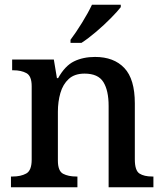

<svg xmlns="http://www.w3.org/2000/svg" viewBox="-20 -786 691 806"><path d="M26 0V-45H33Q67 -45 90 -57.5Q113 -70 113 -116V-424Q113 -467 91 -479Q69 -491 36 -491H31V-536H206L219 -458H224Q253 -510 291 -528.5Q329 -547 379 -547Q458 -547 502 -500.5Q546 -454 546 -352V-117Q546 -70 565.5 -57.5Q585 -45 619 -45H624V0H436V-341Q436 -406 414 -441.5Q392 -477 335 -477Q293 -477 268.5 -454.5Q244 -432 233.5 -395.5Q223 -359 223 -317V-112Q223 -68 245 -56.5Q267 -45 300 -45H305V0ZM276 -619Q298 -648 324 -690Q350 -732 366 -766H487V-756Q474 -739 445.5 -710Q417 -681 383.5 -652.5Q350 -624 322 -606H276Z"/></svg>

Font: Noto Serif Sinhala Medium
Style: Regular
Weight: 500
Designer: Jelle Bosma - Monotype Design Team
Foundry: Monotype Imaging Inc.
Version: Version 2.007; ttfautohint (v1.8.4.7-5d5b)